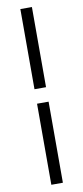

<svg xmlns="http://www.w3.org/2000/svg" viewBox="-105 -757 446 1031"><g transform="rotate(-10 118.5 -242.0)"><path d="M87 -284V-721H150V-284ZM87 237V-205H150V237Z"/></g></svg>

Font: Narnoor
Style: Regular
Weight: 400
Designer: S. Sridhar Murthy
Foundry: SIL International
Version: Version 3.000